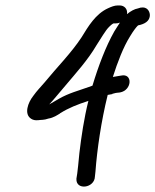

<svg xmlns="http://www.w3.org/2000/svg" viewBox="-20 -684 571 706"><path d="M420 -664H413C401 -664 389 -659 378 -654C331 -633 304 -586 280 -547C242 -489 188 -435 144 -381C127 -361 117 -352 102 -331C83 -307 67 -264 95 -247C101 -243 110 -241 119 -242H120C133 -244 141 -242 158 -248C177 -251 191 -261 201 -267V-268H202C232 -287 265 -300 305 -313C289 -249 279 -181 272 -122C268 -83 266 -58 264 -46L261 -27V-26C259 17 328 8 329 -35L331 -53C337 -134 352 -238 376 -335C381 -336 388 -337 393 -338V-339C403 -342 410 -343 411 -343H412L421 -344C466 -352 469 -416 425 -406C415 -404 410 -404 395 -401C412 -455 434 -512 458 -550C471 -572 482 -585 485 -588C488 -591 488 -591 489 -591C509 -595 532 -605 531 -630C530 -644 520 -660 498 -656H497L487 -653C475 -651 460 -643 447 -632C450 -651 437 -664 420 -664ZM400 -568C369 -513 342 -442 320 -369L306 -364C267 -350 234 -342 197 -321L161 -300C168 -308 176 -316 189 -332L222 -371C258 -414 303 -463 335 -518C351 -542 368 -573 382 -586C392 -596 397 -598 398 -598H406C411 -598 417 -599 421 -601C415 -591 407 -580 400 -568Z"/></svg>

Font: Stray Cat
Style: ExBdObl
Weight: 800
Version: Version 1.0